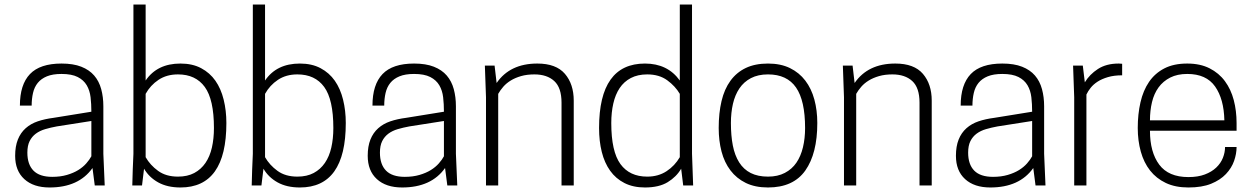

<svg xmlns="http://www.w3.org/2000/svg" viewBox="-20 -820 5539 849"><path d="M199 9Q128 9 87.5 -28Q47 -65 47 -131Q47 -173 59 -203Q71 -233 93.5 -253Q116 -273 147 -283.5Q178 -294 217 -299L384 -326Q384 -360 380.5 -390Q377 -420 363.5 -443Q350 -466 323.5 -479.5Q297 -493 252 -493Q213 -493 187.5 -482.5Q162 -472 147 -453.5Q132 -435 126 -409Q120 -383 120 -353H68Q68 -446 112.5 -492.5Q157 -539 252 -539Q304 -539 339.5 -525Q375 -511 396.5 -486Q418 -461 427.5 -426Q437 -391 437 -350V-140L443 0H399L389 -77Q328 9 199 9ZM211 -38Q247 -38 276 -46.5Q305 -55 326 -68Q347 -81 361.5 -97.5Q376 -114 384 -129V-285L231 -261Q204 -256 180 -249Q156 -242 138.5 -229Q121 -216 111 -196Q101 -176 101 -145Q101 -93 128 -65.5Q155 -38 211 -38Z M778 9Q720 9 679.5 -13.5Q639 -36 617 -74L608 0H565Q566 -35 567 -70Q568 -105 570 -140V-800H624V-464Q675 -539 778 -539Q831 -539 869.5 -518.5Q908 -498 932.5 -463Q957 -428 969 -379.5Q981 -331 981 -276Q981 9 778 9ZM767 -39Q809 -39 839 -55Q869 -71 888.5 -99.5Q908 -128 917 -167.5Q926 -207 926 -254Q926 -380 885.5 -435.5Q845 -491 767 -491Q717 -491 681 -467Q645 -443 624 -405V-125Q644 -90 679 -64.5Q714 -39 767 -39Z M1306 9Q1248 9 1207.5 -13.5Q1167 -36 1145 -74L1136 0H1093Q1094 -35 1095 -70Q1096 -105 1098 -140V-800H1152V-464Q1203 -539 1306 -539Q1359 -539 1397.5 -518.5Q1436 -498 1460.5 -463Q1485 -428 1497 -379.5Q1509 -331 1509 -276Q1509 9 1306 9ZM1295 -39Q1337 -39 1367 -55Q1397 -71 1416.5 -99.5Q1436 -128 1445 -167.5Q1454 -207 1454 -254Q1454 -380 1413.5 -435.5Q1373 -491 1295 -491Q1245 -491 1209 -467Q1173 -443 1152 -405V-125Q1172 -90 1207 -64.5Q1242 -39 1295 -39Z M1758 9Q1687 9 1646.5 -28Q1606 -65 1606 -131Q1606 -173 1618 -203Q1630 -233 1652.5 -253Q1675 -273 1706 -283.5Q1737 -294 1776 -299L1943 -326Q1943 -360 1939.5 -390Q1936 -420 1922.5 -443Q1909 -466 1882.5 -479.5Q1856 -493 1811 -493Q1772 -493 1746.5 -482.5Q1721 -472 1706 -453.5Q1691 -435 1685 -409Q1679 -383 1679 -353H1627Q1627 -446 1671.5 -492.5Q1716 -539 1811 -539Q1863 -539 1898.5 -525Q1934 -511 1955.5 -486Q1977 -461 1986.5 -426Q1996 -391 1996 -350V-140L2002 0H1958L1948 -77Q1887 9 1758 9ZM1770 -38Q1806 -38 1835 -46.5Q1864 -55 1885 -68Q1906 -81 1920.5 -97.5Q1935 -114 1943 -129V-285L1790 -261Q1763 -256 1739 -249Q1715 -242 1697.5 -229Q1680 -216 1670 -196Q1660 -176 1660 -145Q1660 -93 1687 -65.5Q1714 -38 1770 -38Z M2517 0H2463V-366Q2463 -432 2431 -461.5Q2399 -491 2343 -491Q2310 -491 2284 -483.5Q2258 -476 2238.5 -464Q2219 -452 2205.5 -436.5Q2192 -421 2183 -405V0H2129V-390L2124 -530H2167L2176 -453Q2235 -539 2356 -539Q2439 -539 2478 -493.5Q2517 -448 2517 -375Z M2832 9Q2780 9 2741.5 -10.5Q2703 -30 2678 -65Q2653 -100 2641 -148Q2629 -196 2629 -254Q2629 -539 2832 -539Q2932 -539 2986 -464V-800H3040V-140L3045 0H3001L2992 -74Q2971 -38 2932.5 -14.5Q2894 9 2832 9ZM2842 -39Q2891 -39 2927.5 -63Q2964 -87 2986 -125V-405Q2966 -439 2930.5 -465Q2895 -491 2842 -491Q2800 -491 2769.5 -475Q2739 -459 2720 -430.5Q2701 -402 2692 -362.5Q2683 -323 2683 -276Q2683 -150 2723.5 -94.5Q2764 -39 2842 -39Z M3376 9Q3319 9 3278 -11Q3237 -31 3210 -66.5Q3183 -102 3170.5 -150Q3158 -198 3158 -254Q3158 -320 3170.5 -373Q3183 -426 3210 -463Q3237 -500 3278 -519.5Q3319 -539 3376 -539Q3432 -539 3473 -519Q3514 -499 3541 -463.5Q3568 -428 3581 -380Q3594 -332 3594 -276Q3594 -141 3541 -66Q3488 9 3376 9ZM3376 -39Q3419 -39 3450.5 -55.5Q3482 -72 3501.5 -100.5Q3521 -129 3530.5 -168.5Q3540 -208 3540 -254Q3540 -375 3500 -433Q3460 -491 3376 -491Q3332 -491 3300.5 -474.5Q3269 -458 3249.5 -429Q3230 -400 3221 -361Q3212 -322 3212 -276Q3212 -220 3220.5 -176.5Q3229 -133 3248.5 -102Q3268 -71 3299.5 -55Q3331 -39 3376 -39Z M4100 0H4046V-366Q4046 -432 4014 -461.5Q3982 -491 3926 -491Q3893 -491 3867 -483.5Q3841 -476 3821.5 -464Q3802 -452 3788.5 -436.5Q3775 -421 3766 -405V0H3712V-390L3707 -530H3750L3759 -453Q3818 -539 3939 -539Q4022 -539 4061 -493.5Q4100 -448 4100 -375Z M4359 9Q4288 9 4247.5 -28Q4207 -65 4207 -131Q4207 -173 4219 -203Q4231 -233 4253.5 -253Q4276 -273 4307 -283.5Q4338 -294 4377 -299L4544 -326Q4544 -360 4540.5 -390Q4537 -420 4523.5 -443Q4510 -466 4483.5 -479.5Q4457 -493 4412 -493Q4373 -493 4347.5 -482.5Q4322 -472 4307 -453.5Q4292 -435 4286 -409Q4280 -383 4280 -353H4228Q4228 -446 4272.5 -492.5Q4317 -539 4412 -539Q4464 -539 4499.5 -525Q4535 -511 4556.5 -486Q4578 -461 4587.5 -426Q4597 -391 4597 -350V-140L4603 0H4559L4549 -77Q4488 9 4359 9ZM4371 -38Q4407 -38 4436 -46.5Q4465 -55 4486 -68Q4507 -81 4521.5 -97.5Q4536 -114 4544 -129V-285L4391 -261Q4364 -256 4340 -249Q4316 -242 4298.5 -229Q4281 -216 4271 -196Q4261 -176 4261 -145Q4261 -93 4288 -65.5Q4315 -38 4371 -38Z M4784 0H4730V-390L4725 -530H4768L4777 -456Q4798 -491 4835 -515Q4872 -539 4927 -539Q4931 -539 4934.5 -538.5Q4938 -538 4942 -538V-487Q4906 -487 4879 -479Q4852 -471 4833.5 -459Q4815 -447 4803 -432Q4791 -417 4784 -402Z M5235 9Q5177 9 5135 -11Q5093 -31 5065.5 -66Q5038 -101 5024.5 -149.5Q5011 -198 5011 -254Q5011 -315 5023 -367.5Q5035 -420 5061 -458Q5087 -496 5128.5 -517.5Q5170 -539 5230 -539Q5287 -539 5328.5 -518Q5370 -497 5396.5 -461Q5423 -425 5435.5 -377.5Q5448 -330 5448 -276V-242H5065Q5065 -147 5106 -92Q5147 -37 5235 -37Q5277 -37 5307.5 -48.5Q5338 -60 5358 -79Q5378 -98 5387.5 -122Q5397 -146 5397 -170H5448Q5448 -140 5437 -108.5Q5426 -77 5401 -50.5Q5376 -24 5335.5 -7.5Q5295 9 5235 9ZM5394 -288Q5392 -382 5353 -437.5Q5314 -493 5230 -493Q5186 -493 5154.5 -477Q5123 -461 5103 -433.5Q5083 -406 5074 -368.5Q5065 -331 5065 -288Z"/></svg>

Font: Tanohe Sans Light
Style: Regular
Weight: 300
Designer: Village Type and Design LLC & Cristiano Sobral
Foundry: Cooper Hewitt Smithsonian Design Museum
Version: Version 1.00;September 29, 2021;FontCreator 13.0.0.2655 64-b